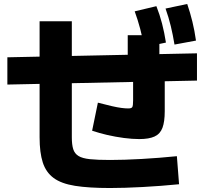

<svg xmlns="http://www.w3.org/2000/svg" viewBox="-20 -875 1040 965"><path d="M533 70Q426 70 357 59Q288 48 249.5 19.5Q211 -9 195 -58.5Q179 -108 179 -185V-768H341V-185Q341 -148 348 -125.5Q355 -103 374.5 -91Q394 -79 432 -75Q470 -71 533 -71Q603 -71 691.5 -76Q780 -81 869 -90L880 51Q789 60 696.5 65Q604 70 533 70ZM17 -450V-587L970 -607V-470ZM680 -176Q645 -176 603 -181.5Q561 -187 519.5 -196.5Q478 -206 443 -218L472 -359Q514 -348 542.5 -341.5Q571 -335 590.5 -332.5Q610 -330 625 -330Q641 -330 645 -337Q649 -344 649 -371V-558H622V-698H781V-558H808V-316Q808 -263 796.5 -232.5Q785 -202 757 -189Q729 -176 680 -176ZM705 -638Q696 -687 684.5 -730.5Q673 -774 657 -818L766 -844Q783 -801 794.5 -756.5Q806 -712 814 -661ZM857 -651Q849 -700 838.5 -743.5Q828 -787 812 -832L921 -855Q936 -811 947 -766Q958 -721 965 -671Z"/></svg>

Font: M PLUS 1 ExtraBold
Style: Regular
Weight: 800
Designer: Coji Morishita
Foundry: UNDERFOREST DESIGN
Version: Version 1.001